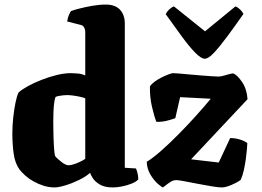

<svg xmlns="http://www.w3.org/2000/svg" viewBox="-20 -820 1146 840"><path d="M219 0Q194 0 170.5 -7.5Q147 -15 126.5 -26.5Q106 -38 90.5 -52Q75 -66 65 -79Q45 -107 39.5 -149.5Q34 -192 34 -235Q34 -271 38 -307Q42 -343 48 -372Q54 -401 61 -415Q75 -428 101 -442.5Q127 -457 160 -470Q193 -483 227 -491.5Q261 -500 290 -500Q301 -500 319 -498.5Q337 -497 353 -490V-682Q353 -691 348 -700Q343 -709 333 -711L274 -726Q276 -742 281.5 -754.5Q287 -767 291 -772Q302 -776 327 -782.5Q352 -789 383 -794.5Q414 -800 443 -800Q484 -800 505 -777.5Q526 -755 526 -717V-86L575 -83Q578 -76 581.5 -63Q585 -50 585 -35Q576 -25 556.5 -17Q537 -9 514.5 -4.5Q492 0 474 0Q438 0 417 -12.5Q396 -25 386.5 -40Q377 -55 374 -64Q357 -48 326.5 -33Q296 -18 266 -9Q236 0 219 0ZM280 -97Q288 -97 300 -100.5Q312 -104 326.5 -110.5Q341 -117 353 -125V-390Q346 -393 330.5 -396.5Q315 -400 299.5 -402Q284 -404 273 -404Q266 -404 257 -403Q248 -402 239 -400.5Q230 -399 223 -396Q219 -385 217 -369.5Q215 -354 214 -333.5Q213 -313 213 -287Q213 -258 214 -224Q215 -190 217 -165Q219 -140 222 -136Q227 -130 234.5 -123.5Q242 -117 249.5 -111Q257 -105 265 -101Q273 -97 280 -97ZM693 0Q689 0 671.5 -15Q654 -30 638.5 -55.5Q623 -81 622 -112Q651 -130 687.5 -162.5Q724 -195 763 -234.5Q802 -274 838 -314Q874 -354 902 -388L768 -395L747 -303Q734 -298 711 -292Q688 -286 664 -287Q654 -313 644.5 -354.5Q635 -396 636 -442Q643 -453 657.5 -463.5Q672 -474 688.5 -482Q705 -490 718.5 -495Q732 -500 737 -500Q742 -500 761 -498.5Q780 -497 806 -494.5Q832 -492 858.5 -490Q885 -488 906 -486.5Q927 -485 936 -485Q945 -485 959 -489Q973 -493 986 -496.5Q999 -500 1002 -498Q1019 -491 1039.5 -460.5Q1060 -430 1063 -386L816 -123L937 -109L987 -216Q1009 -216 1030 -209.5Q1051 -203 1062 -194Q1062 -188 1060.5 -169Q1059 -150 1055.5 -124.5Q1052 -99 1046.5 -74.5Q1041 -50 1033 -33Q1024 -26 1009 -18.5Q994 -11 978.5 -5.5Q963 0 951 0Q935 0 905.5 -5Q876 -10 844.5 -16Q813 -22 787 -27Q761 -32 752 -32Q739 -32 728 -25.5Q717 -19 693 0ZM876 -563Q860 -563 834 -589.5Q808 -616 775.5 -660.5Q743 -705 705 -758Q710 -769 720 -778.5Q730 -788 741 -792L877 -683L1010 -792Q1021 -788 1031 -778Q1041 -768 1045 -759Q1008 -706 975 -661.5Q942 -617 917 -590Q892 -563 876 -563Z"/></svg>

Font: Texturina Medium 12pt Black
Style: Regular
Weight: 900
Version: Version 1.002